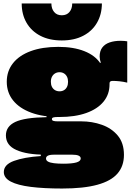

<svg xmlns="http://www.w3.org/2000/svg" viewBox="-20 -863 761 1106"><path d="M338 223Q232.5 223 157.2 213.5Q82 204 42 183Q2 162 2 128Q2 85 60.5 63.8Q119 42.5 215 36V15L291 28Q272 28 262 31.2Q252 34.5 248.5 39.5Q245 44.5 245 50Q245 61.5 257 68Q269 74.5 291.2 77.2Q313.5 80 344 80Q395 80 420 72.8Q445 65.5 445 50Q445 28 396 28H239Q135.5 28 74.8 1.2Q14 -25.5 14 -83Q14 -135 68 -160.5Q122 -186 248 -188V-216L322 -189H312Q295.5 -189 287.2 -186.5Q279 -184 279 -177Q279 -169.5 287.2 -166.8Q295.5 -164 312 -164H448Q511 -164 567.2 -144Q623.5 -124 658.8 -81.5Q694 -39 694 29Q694 93.5 657 136.5Q620 179.5 541.2 201.2Q462.5 223 338 223ZM322 -189Q227.5 -189 159.8 -214Q92 -239 55.5 -284.5Q19 -330 19 -392Q19 -453.5 54.8 -498.8Q90.5 -544 157 -568.5Q223.5 -593 316 -593Q404 -593 466.2 -568.2Q528.5 -543.5 559 -497Q590 -467 600.5 -437.8Q611 -408.5 611 -377Q611 -319.5 576.2 -277.2Q541.5 -235 476.8 -212Q412 -189 322 -189ZM323 -337Q338 -337 349 -343.8Q360 -350.5 366 -362.8Q372 -375 372 -392Q372 -409 365.8 -421.2Q359.5 -433.5 348.5 -440.2Q337.5 -447 323 -447Q308.5 -447 297.2 -440.2Q286 -433.5 279.5 -421.2Q273 -409 273 -392Q273 -375 279.2 -362.8Q285.5 -350.5 296.8 -343.8Q308 -337 323 -337ZM611 -377 568 -436 532 -488 561 -503Q557.5 -510.5 555.8 -520.5Q554 -530.5 554 -537Q554 -569 569 -589Q584 -609 611.2 -618.5Q638.5 -628 675 -628Q686.5 -628 695.8 -627.2Q705 -626.5 713 -625V-387Q690 -392.5 667.8 -394.8Q645.5 -397 631 -397Q623.5 -397 619.2 -395.5Q615 -394 613 -390.8Q611 -387.5 611 -382Q611 -380.5 611 -380Q611 -379.5 611 -379Q611 -378.5 611 -377ZM567 -843Q566.5 -779.5 538.5 -731.5Q510.5 -683.5 459 -656.8Q407.5 -630 336 -630Q264 -630 212.2 -657Q160.5 -684 132.8 -732Q105 -780 105 -843H276Q276 -813 291.8 -794Q307.5 -775 336 -775Q364.5 -775 380.2 -794Q396 -813 396 -843Z"/></svg>

Font: Hepta Slab Black
Style: Regular
Weight: 900
Designer: Michael LaGattuta
Foundry: Michael LaGattuta
Version: Version 1.102